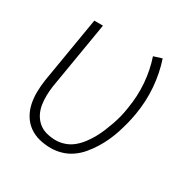

<svg xmlns="http://www.w3.org/2000/svg" viewBox="-127 -643 755 767"><g transform="rotate(30 250.0 -259.0)"><path d="M203 8Q175 8 149 1.5Q123 -5 102 -20Q81 -35 67.5 -57.5Q54 -80 48.5 -106Q43 -132 43.5 -160Q44 -188 48 -215L99 -520H139L87 -209Q84 -188 83.5 -166Q83 -144 86.5 -123Q90 -102 99.5 -84Q109 -66 124.5 -53Q140 -40 161 -34.5Q182 -29 204 -29Q224 -29 244.5 -36Q265 -43 282 -57Q299 -71 312.5 -89Q326 -107 336.5 -126Q347 -145 355 -164.5Q363 -184 370 -204Q377 -224 382 -244.5Q387 -265 390 -286Q400 -345 395.5 -403Q391 -461 373 -514L411 -526Q430 -469 435 -406.5Q440 -344 429 -280Q425 -256 419 -232.5Q413 -209 405.5 -186Q398 -163 387.5 -140Q377 -117 363.5 -95.5Q350 -74 333.5 -54.5Q317 -35 296 -20.5Q275 -6 250.5 1Q226 8 203 8Z"/></g></svg>

Font: Iosevka Term Curly Extralight
Style: Italic
Weight: 200
Italic angle: -9°
Designer: Belleve Invis
Foundry: Belleve Invis
Version: Version 32.3.0